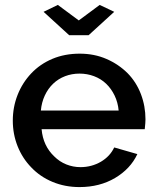

<svg xmlns="http://www.w3.org/2000/svg" viewBox="-20 -750 635 780"><path d="M261 -607H340L444 -702L385 -730L300 -667L215 -730L157 -702ZM538 -124 444 -151Q427 -115 390 -93Q352 -71 307 -71Q277 -71 249.5 -82Q222 -93 201 -114Q155 -157 149 -225H568Q571 -252 571 -265Q571 -319 552.5 -367.5Q534 -416 499 -452Q462 -489 412.5 -510.5Q363 -532 304 -532Q243 -532 193 -511Q143 -490 107 -452Q71 -414 51.5 -364.5Q32 -315 32 -260Q32 -205 51.5 -156Q71 -107 107 -70Q143 -32 193.5 -11Q244 10 303 10Q385 10 447.5 -27Q510 -64 538 -124ZM196 -410Q217 -430 244.5 -440.5Q272 -451 303 -451Q334 -451 362 -440.5Q390 -430 411 -410Q432 -390 445.5 -362Q459 -334 462 -301H146Q149 -334 162 -362Q175 -390 196 -410Z"/></svg>

Font: RT Raleway SemiBold
Style: Regular
Weight: 400
Designer: Matt McInerney, Pablo Impallari, Rodrigo Fuenzalida — Edited by Milan Moffatt in April 2016
Foundry: Matt McInerney, Pablo Impallari, Rodrigo Fuenzalida — Edited by Milan Moffatt in April 2016
Version: Version 3.001